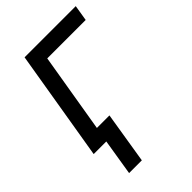

<svg xmlns="http://www.w3.org/2000/svg" viewBox="-217 -630 893 893"><g transform="rotate(-45 229.5 -183.0)"><path d="M458.8 -545.5 446 -467.3H193.2L115.1 0H31.2L122.2 -545.5ZM210.2 -75.3 169 179H85.2L126.4 -75.3Z"/></g></svg>

Font: Inter UI
Style: Italic
Weight: 400
Italic angle: -9.39999°
Designer: Rasmus Andersson
Foundry: rsms
Version: 3.2;8d6f07862